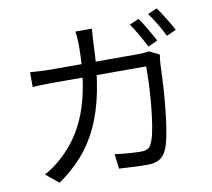

<svg xmlns="http://www.w3.org/2000/svg" viewBox="-90 -927 1181 1069"><g transform="rotate(-10 500.0 -393.0)"><path d="M753 -783.8Q766 -766.4 780.8 -741.8Q795.6 -717.2 810 -692.2Q824.4 -667.2 834.7 -646.8L780.5 -622.6Q765.7 -653 742.8 -692.8Q719.9 -732.6 699.9 -761ZM862.6 -823.8Q876.2 -805.5 891.8 -780.6Q907.4 -755.7 922.3 -731.2Q937.2 -706.7 946.5 -687.8L892.7 -663.7Q876.5 -696.5 853.9 -734.8Q831.3 -773.1 810 -801.1ZM487.6 -775.4Q486.2 -758.6 484.8 -735.4Q483.4 -712.2 482.4 -694.2Q477.8 -541.1 454.9 -426.5Q432.1 -311.9 391.6 -226.5Q351.2 -141.1 293.7 -77.2Q236.1 -13.2 162.2 38.2L89.5 -20.9Q113.5 -33.6 141.4 -53.5Q169.3 -73.4 191.7 -94.7Q238.7 -137 276.6 -191.7Q314.5 -246.4 341.9 -317.5Q369.2 -388.6 384.6 -481.2Q399.9 -573.9 400.5 -692.4Q400.5 -704 399.8 -718.9Q399.1 -733.7 397.7 -748.8Q396.4 -764 394.4 -775.4ZM835.4 -567.8Q833.4 -555.1 831.8 -541.9Q830.2 -528.7 829.6 -518.9Q828.6 -490.3 826.4 -441.7Q824.2 -393 819.7 -335.2Q815.2 -277.4 808.4 -219.8Q801.6 -162.2 792 -113.7Q782.4 -65.2 768.8 -36.2Q754 -4.4 728.7 10.2Q703.5 24.8 661.7 24.8Q624.2 24.8 582.1 22.7Q539.9 20.6 501.2 18.2L491.4 -65.1Q531.9 -59.9 570.2 -56.8Q608.5 -53.8 640.2 -53.8Q661.9 -53.8 676 -60.9Q690 -68.1 698.3 -86.5Q709.5 -109.6 718 -149.9Q726.4 -190.2 732.4 -239.8Q738.5 -289.4 742.3 -340.7Q746.1 -392 747.6 -437.8Q749.1 -483.6 749.1 -516H222.1Q192.4 -516 163.1 -515.3Q133.8 -514.6 106.7 -512.2V-596.4Q133.1 -594.2 163 -592.5Q192.9 -590.8 221.5 -590.8H715.3Q735.5 -590.8 750.9 -592.2Q766.3 -593.6 778.7 -595.8Z"/></g></svg>

Font: Noto Sans TC
Style: Regular
Weight: 100
Designer: Ryoko NISHIZUKA 西塚涼子 (kana, bopomofo & ideographs); Paul D. Hunt (Latin, Greek & Cyrillic); Sandoll Communications 산돌커뮤니
Foundry: Adobe
Version: Version 2.004;hotconv 1.0.118;makeotfexe 2.5.65603